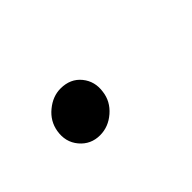

<svg xmlns="http://www.w3.org/2000/svg" viewBox="-24 -212 330 330"><g transform="rotate(-45 141.0 -46.5)"><path d="M98.6 5.9Q76.2 5.9 62 -11Q47.9 -27.8 51.8 -51.3Q55.2 -71.8 71.8 -85.4Q88.4 -99.1 107.4 -99.1Q131.3 -99.1 144.8 -82.5Q158.2 -65.9 154.8 -43.5Q152.3 -22.9 135.7 -8.5Q119.1 5.9 98.6 5.9Z"/></g></svg>

Font: Inter Light
Style: Italic
Weight: 300
Italic angle: -9.3988°
Designer: Rasmus Andersson
Foundry: rsms
Version: Version 4.001;git-66647c0bb